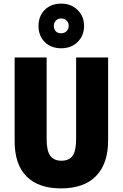

<svg xmlns="http://www.w3.org/2000/svg" viewBox="-20 -1083 679 1062"><path d="M578 -306Q578 -178 511.5 -109.5Q445 -41 317 -41Q193 -41 127 -107Q61 -173 61 -302V-765H238V-312Q238 -248 258.5 -221Q279 -194 320 -194Q362 -194 381.5 -221Q401 -248 401 -313V-765H578ZM319 -816Q262 -816 227.5 -850.5Q193 -885 193 -939Q193 -994 227.5 -1028.5Q262 -1063 319 -1063Q373 -1063 409 -1028Q445 -993 445 -940Q445 -886 409.5 -851Q374 -816 319 -816ZM319 -899Q336 -899 348 -910.5Q360 -922 360 -940Q360 -958 348 -969.5Q336 -981 319 -981Q301 -981 289.5 -969.5Q278 -958 278 -940Q278 -922 288 -910.5Q298 -899 319 -899Z"/></svg>

Font: Noto Sans Tamil UI Condensed Black
Style: Regular
Weight: 900
Width: 3
Designer: Jelle Bosma - Monotype Design Team
Foundry: Monotype Imaging Inc.
Version: Version 2.004; ttfautohint (v1.8.4.7-5d5b)